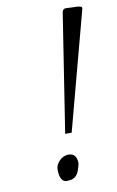

<svg xmlns="http://www.w3.org/2000/svg" viewBox="-83 -755 496 814"><g transform="rotate(-10 164.5 -348.0)"><path d="M244 -693 165 -185H193L328 -692C328.7 -693.3 329 -695.8 329 -699.5C329 -703.2 323 -705.7 311 -707L258 -709C250 -708.3 245.3 -703 244 -693ZM199 -52C199 -81.3 186.7 -96 162 -96C134.9 -96 107 -68.8 107 -42C107 -5.3 117.3 13 138 13C180.1 13 189.9 -10.6 199 -52Z"/></g></svg>

Font: fbb
Style: Italic
Weight: 400
Italic angle: -12°
Designer: David J. Perry, Michael Sharpe
Version: Version 0.991